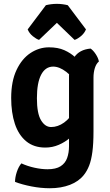

<svg xmlns="http://www.w3.org/2000/svg" viewBox="-20 -756 572 996"><path d="M493 -437Q479 -425.5 472 -402.8Q465 -380 465 -354V-74.5Q465 -10.5 459.2 32.2Q453.5 75 442.5 103Q431.5 131 415.5 151Q389 185 343 202.8Q297 220.5 238.5 220.5Q192 220.5 143.2 211Q94.5 201.5 58 187.5Q58 164 67.2 136Q76.5 108 91 91.5Q122.5 106 158.8 114Q195 122 226.5 122Q270 122 294.2 106.5Q318.5 91 328.2 63.8Q338 36.5 338 2.5V-363Q338 -418.5 365 -458.8Q392 -499 450 -504Q463.5 -495 476.8 -474.8Q490 -454.5 493 -437ZM38 -247.5Q38 -334.5 65.8 -393Q93.5 -451.5 138.2 -481Q183 -510.5 234 -510.5Q280.5 -510.5 313.5 -495.8Q346.5 -481 369.5 -459.5Q392.5 -438 407 -416.5L387 -308Q359.5 -356 323.8 -383.2Q288 -410.5 256 -410.5Q215.5 -410.5 193.5 -368.5Q171.5 -326.5 171.5 -246.5Q171.5 -167.5 192.8 -132.2Q214 -97 245 -97Q280 -97 312.5 -120.2Q345 -143.5 365.5 -184L384 -89.5Q369 -64 343.5 -41.5Q318 -19 285 -4.8Q252 9.5 215 9.5Q155.5 9.5 116 -23Q76.5 -55.5 57.2 -113.5Q38 -171.5 38 -247.5ZM331.5 -729 426 -603.5Q417.5 -583 399.5 -568.2Q381.5 -553.5 367 -549L275 -637.5L182.5 -549Q168.5 -553.5 150.2 -568.2Q132 -583 123.5 -603.5L218 -729Q229.5 -732 244.2 -734Q259 -736 275 -736Q290.5 -736 305.2 -734Q320 -732 331.5 -729Z"/></svg>

Font: Signika SemiBold
Style: Regular
Weight: 600
Designer: Anna Giedry
Foundry: Anna Giedry
Version: Version 2.001